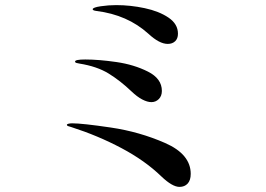

<svg xmlns="http://www.w3.org/2000/svg" viewBox="-20 -738 1040 752"><path d="M561 -606Q479 -680 358 -695Q351 -696 347 -697.5Q343 -699 343 -702Q344 -709 374.5 -713.5Q405 -718 435 -718Q491 -718 547 -706Q603 -694 640 -669Q677 -644 677 -606Q677 -587 666 -576.5Q655 -566 637 -566Q604 -566 561 -606ZM495 -380Q451 -422 405.5 -450Q360 -478 291 -489Q285 -490 279.5 -491.5Q274 -493 274 -497Q274 -505 314 -505Q367 -505 436 -495Q505 -485 559.5 -457.5Q614 -430 614 -382Q614 -362 602 -350Q590 -338 573 -338Q557 -338 537 -348.5Q517 -359 495 -380ZM612 -47Q548 -109 455.5 -158Q363 -207 260 -240Q258 -241 252 -242.5Q246 -244 244 -245.5Q242 -247 242 -249Q242 -252 248.5 -253.5Q255 -255 263 -255Q302 -255 414 -238.5Q526 -222 626.5 -178Q727 -134 727 -57Q727 -32 715 -19Q703 -6 683 -6Q655 -6 612 -47Z"/></svg>

Font: Shippori Mincho B1 SemiBold
Style: Regular
Weight: 600
Designer: FONTDASU
Foundry: FONTDASU / Google Inc. / but / Adobe
Version: Version 3.110; ttfautohint (v1.8.3)